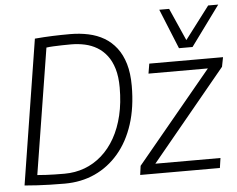

<svg xmlns="http://www.w3.org/2000/svg" viewBox="-55 -856 1150 931"><g transform="rotate(-5 520.5 -390.0)"><path d="M223 10Q183 10 151.5 9Q120 8 90.5 6.5Q61 5 28 2L140 -703Q186 -707 227 -708.5Q268 -710 312 -710Q359 -710 401 -701Q443 -692 477 -672Q511 -652 536 -619.5Q561 -587 574.5 -541.5Q588 -496 588 -434Q588 -330 561.5 -248Q535 -166 486 -108.5Q437 -51 370.5 -20.5Q304 10 223 10ZM226 -38Q278 -38 324 -55Q370 -72 408 -105.5Q446 -139 473 -187Q500 -235 514.5 -296Q529 -357 529 -431Q529 -484 517.5 -522.5Q506 -561 485.5 -587.5Q465 -614 438 -630Q411 -646 379 -653Q347 -660 312 -660Q291 -660 268.5 -659.5Q246 -659 226 -658Q206 -657 192 -655L94 -43Q117 -41 137.5 -40Q158 -39 179.5 -38.5Q201 -38 226 -38ZM591 0 597 -44 963 -486H674L682 -534H1041L1032 -488L669 -48H986L979 0ZM1040 -790 898 -596H832L753 -790H801L871 -632L991 -790Z"/></g></svg>

Font: Georama ExtraCondensed Thin Light
Style: Italic
Weight: 300
Italic angle: -9°
Version: Version 1.001